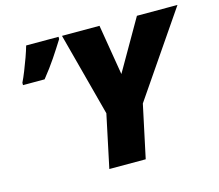

<svg xmlns="http://www.w3.org/2000/svg" viewBox="-101 -844 1109 973"><g transform="rotate(-15 453.0 -357.0)"><path d="M357.4 0 416 -276.9 300.3 -713.9H497.1L541 -449.2L693.4 -713.9H906.2L607.4 -276.9L548.3 0ZM44.9 -523.9V-536.1Q56.2 -559.1 68.8 -590.8Q81.5 -622.6 93.3 -655.3Q105 -688 112.3 -713.9H282.2V-702.1Q254.4 -657.7 226.1 -615.5Q197.8 -573.2 158.2 -523.9Z"/></g></svg>

Font: Open Sans ExtraBold
Style: Italic
Weight: 800
Italic angle: -12°
Designer: Monotype Design Team
Foundry: Monotype Imaging Inc.
Version: Version 3.000; ttfautohint (v1.8.4)